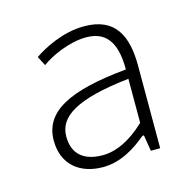

<svg xmlns="http://www.w3.org/2000/svg" viewBox="-65 -873 499 497"><g transform="rotate(-15 184.0 -624.5)"><path d="M154 -442C202 -442 242 -468 273 -494H277L284 -451H309V-672C309 -752 284 -807 200 -807C143 -807 90 -779 64 -761L77 -736C101 -754 152 -778 198 -778C261 -778 276 -729 276 -671C119 -656 48 -618 48 -541C48 -477 92 -442 154 -442ZM161 -472C113 -472 82 -494 82 -543C82 -596 133 -630 276 -646V-528C235 -489 196 -472 161 -472Z"/></g></svg>

Font: Noto Sans CJK JP Thin
Style: Regular
Weight: 250
Designer: Ryoko NISHIZUKA (kana & ideographs); Paul D. Hunt (Latin, Greek & Cyrillic); Wenlong ZHANG (bopomofo); Sandoll Communica
Foundry: Adobe Systems Incorporated
Version: Version 1.004;PS 1.004;hotconv 1.0.82;makeotf.lib2.5.63406